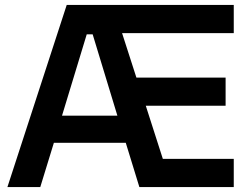

<svg xmlns="http://www.w3.org/2000/svg" viewBox="-20 -757 1016 777"><path d="M10 0 250 -737H926V-623H474L532 -443H893V-329H570L639 -114H926V0H544L489 -179H198L143 0ZM231 -289H455L355 -618H331Z"/></svg>

Font: Tomorrow Medium
Style: Regular
Weight: 500
Designer: Tony de Marco, Monica Rizzolli
Foundry: Just in Type
Version: Version 2.002